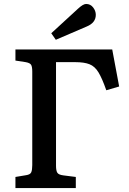

<svg xmlns="http://www.w3.org/2000/svg" viewBox="-20 -950 650 970"><path d="M58 0V-56L112 -65Q133 -68 138 -80Q143 -92 143 -116V-588Q143 -612 137.5 -622Q132 -632 110 -636L58 -644V-700H547L582 -513L517 -494Q496 -554 477.5 -584.5Q459 -615 432 -625.5Q405 -636 361 -636H263V-113Q263 -88 269.5 -77.5Q276 -67 300 -64L363 -56V0ZM262 -749 239 -782 374 -906Q400 -930 415 -930Q437 -930 450.5 -912.5Q464 -895 464 -875Q464 -835 418 -816Z"/></svg>

Font: Literata 12pt Medium
Style: Regular
Weight: 500
Designer: Latin by Veronika Burian and Jose Scaglione. Greek by Irene Vlachou. Cyrillic by Vera Evstafieva.
Foundry: TypeTogether
Version: Version 3.002